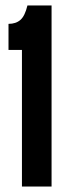

<svg xmlns="http://www.w3.org/2000/svg" viewBox="-20 -680 238 700"><path d="M60 0V-498H11V-593Q38 -593 54.5 -607.5Q71 -622 80 -660H168V0Z"/></svg>

Font: Bricolage Grotesque 96pt Condensed Medium
Style: Regular
Weight: 500
Width: 3
Designer: Mathieu Triay
Foundry: Atelier Triay
Version: Version 1.001; ttfautohint (v1.8.4.7-5d5b);gftools[0.9.33.de